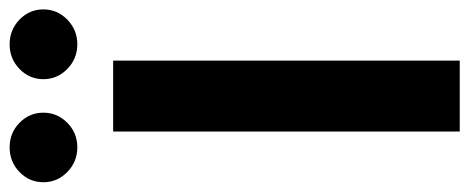

<svg xmlns="http://www.w3.org/2000/svg" viewBox="-352 -674 985 403"><g transform="rotate(-90 140.5 -472.5)"><path d="M214.8 -727.5V0H65.9V-727.5ZM32.7 -802.7Q2.4 -802.7 -19 -823.7Q-40.5 -844.7 -40.5 -874Q-40.5 -903.3 -19 -924.1Q2.4 -944.8 32.7 -944.8Q63 -944.8 84.2 -924.1Q105.5 -903.3 105.5 -874Q105.5 -844.7 84.2 -823.7Q63 -802.7 32.7 -802.7ZM249 -802.7Q218.8 -802.7 197.3 -823.7Q175.8 -844.7 175.8 -874Q175.8 -903.3 197.3 -924.1Q218.8 -944.8 249 -944.8Q279.3 -944.8 300.8 -924.1Q322.3 -903.3 322.3 -874Q322.3 -844.7 300.8 -823.7Q279.3 -802.7 249 -802.7Z"/></g></svg>

Font: Inter
Style: Bold
Weight: 700
Designer: Rasmus Andersson
Foundry: rsms
Version: Version 4.001;git-9221beed3